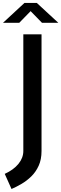

<svg xmlns="http://www.w3.org/2000/svg" viewBox="-89 -998 408 1276"><path d="M-12.5 258 -57.5 157.5Q1.5 130.5 33.8 90.8Q66 51 66 5.5V-770H187V5.5Q187 62 168 103.5Q149 145 118.8 174.5Q88.5 204 53.8 224.2Q19 244.5 -12.5 258ZM-69 -846.5 73.5 -978.5H155.5L298.5 -846.5H190L114.5 -924L39 -846.5Z"/></svg>

Font: Junction SemiBold
Style: Regular
Weight: 600
Designer: Caroline Hadilaksono
Foundry: Caroline Hadilaksono, Tyler Finck, The League of Moveable Type
Version: Version 2.000; ttfautohint (v1.8.3)